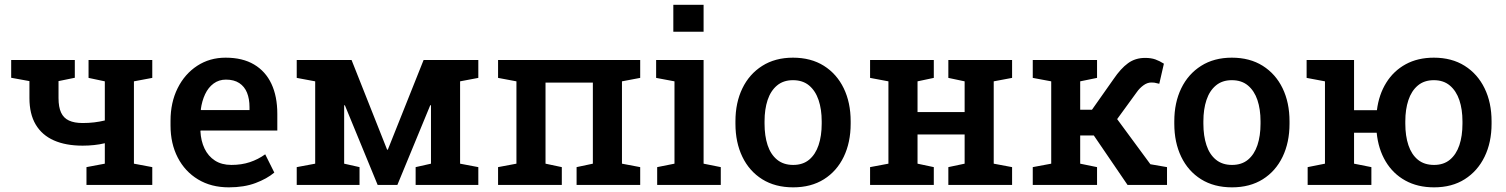

<svg xmlns="http://www.w3.org/2000/svg" viewBox="-20 -782 6370 812"><path d="M345.7 0V-75.2L423.3 -89.8V-176.3Q401.4 -170.9 377.7 -168.5Q354 -166 329.6 -166Q258.3 -166 208 -188.2Q157.7 -210.4 131.1 -255.1Q104.5 -299.8 104.5 -367.2V-439L27.3 -453.1V-528.3H227.5H296.4V-453.1L227.5 -439V-367.2Q227.5 -329.1 238.3 -305.9Q249 -282.7 271.7 -272.2Q294.4 -261.7 329.6 -261.7Q355 -261.7 377.9 -264.4Q400.9 -267.1 423.3 -272.5V-438L354.5 -452.6V-528.3H624V-452.6L546.4 -438V-89.8L624 -75.2V0Z M947.8 10.3Q873 10.3 817.6 -23.2Q762.2 -56.6 731.7 -115.7Q701.2 -174.8 701.2 -251V-271.5Q701.2 -348.6 731.2 -408.9Q761.2 -469.2 814 -503.7Q866.7 -538.1 934.1 -538.1Q1005.9 -538.1 1054.4 -509.3Q1103 -480.5 1127.9 -427.5Q1152.8 -374.5 1152.8 -300.3V-230H828.6L827.6 -227.5Q829.6 -186 845 -153.8Q860.4 -121.6 888.9 -103Q917.5 -84.5 958.5 -84.5Q1001.5 -84.5 1036.6 -96.2Q1071.8 -107.9 1101.6 -129.4L1140.1 -52.2Q1108.9 -25.9 1060.5 -7.8Q1012.2 10.3 947.8 10.3ZM830.6 -316.4H1035.2V-329.1Q1035.2 -363.8 1024.7 -389.9Q1014.2 -416 991.9 -430.7Q969.7 -445.3 935.5 -445.3Q905.8 -445.3 883.3 -428.7Q860.8 -412.1 847.4 -383.5Q834 -355 829.1 -318.8Z M1234.9 0V-75.2L1313 -89.8V-438L1234.9 -452.6V-528.3H1313H1466.8L1617.2 -148.9H1620.1L1771.5 -528.3H1925.8H2002.9V-452.6L1925.8 -438V-89.8L2002.9 -75.2V0H1737.8V-75.2L1802.7 -89.8V-336.4L1799.8 -337.4L1660.6 0H1577.1L1438.5 -336.9L1435.5 -336.4V-89.8L1500.5 -75.2V0Z M2086.4 0V-75.2L2164.1 -89.8V-438L2086.4 -452.6V-528.3H2687.5V-452.6L2610.4 -438V-89.8L2687.5 -75.2V0H2418.5V-75.2L2487.3 -89.8V-432.6H2287.1V-89.8L2356 -75.2V0Z M2759.3 0V-75.2L2832.5 -89.8V-438L2754.9 -452.6V-528.3H2955.6V-89.8L3028.3 -75.2V0ZM2827.6 -647.9V-761.7H2955.6V-647.9Z M3334.5 10.3Q3258.3 10.3 3203.6 -23.9Q3148.9 -58.1 3119.6 -118.9Q3090.3 -179.7 3090.3 -258.8V-269Q3090.3 -347.7 3119.6 -408.2Q3148.9 -468.8 3203.6 -503.4Q3258.3 -538.1 3333.5 -538.1Q3409.7 -538.1 3464.4 -503.7Q3519 -469.2 3548.3 -408.7Q3577.6 -348.1 3577.6 -269V-258.8Q3577.6 -179.7 3548.3 -118.9Q3519 -58.1 3464.6 -23.9Q3410.2 10.3 3334.5 10.3ZM3334.5 -84.5Q3375.5 -84.5 3402.1 -106.7Q3428.7 -128.9 3441.9 -168.2Q3455.1 -207.5 3455.1 -258.8V-269Q3455.1 -319.8 3441.9 -358.9Q3428.7 -397.9 3401.9 -420.4Q3375 -442.9 3333.5 -442.9Q3293 -442.9 3266.1 -420.4Q3239.3 -397.9 3226.3 -358.9Q3213.4 -319.8 3213.4 -269V-258.8Q3213.4 -207.5 3226.3 -168.2Q3239.3 -128.9 3266.4 -106.7Q3293.5 -84.5 3334.5 -84.5Z M3659.7 0V-75.2L3737.3 -89.8V-438L3659.7 -452.6V-528.3H3929.2V-452.6L3860.4 -438V-308.1H4059.6V-438L3990.7 -452.6V-528.3H4059.6H4182.6H4260.3V-452.6L4182.6 -438V-89.8L4260.3 -75.2V0H3990.7V-75.2L4059.6 -89.8V-213.4H3860.4V-89.8L3929.2 -75.2V0Z M4347.7 0V-75.2L4425.8 -89.8V-438L4347.7 -452.6V-528.3H4619.6V-452.6L4548.3 -438V-317.9H4598.1L4689.9 -448.2Q4719.7 -492.2 4750.5 -514.6Q4781.2 -537.1 4822.8 -537.1Q4848.1 -537.1 4866 -530.8Q4883.8 -524.4 4902.3 -512.7L4882.8 -427.7Q4866.2 -431.6 4862.1 -432.4Q4857.9 -433.1 4849.1 -433.1Q4832 -433.1 4815.7 -421.1Q4799.3 -409.2 4787.1 -391.6L4704.6 -278.3L4845.2 -87.4L4915.5 -75.2V0H4748.5L4606 -209H4548.3V-89.8L4619.6 -75.2V0Z M5190.4 10.3Q5114.3 10.3 5059.6 -23.9Q5004.9 -58.1 4975.6 -118.9Q4946.3 -179.7 4946.3 -258.8V-269Q4946.3 -347.7 4975.6 -408.2Q5004.9 -468.8 5059.6 -503.4Q5114.3 -538.1 5189.5 -538.1Q5265.6 -538.1 5320.3 -503.7Q5375 -469.2 5404.3 -408.7Q5433.6 -348.1 5433.6 -269V-258.8Q5433.6 -179.7 5404.3 -118.9Q5375 -58.1 5320.6 -23.9Q5266.1 10.3 5190.4 10.3ZM5190.4 -84.5Q5231.4 -84.5 5258.1 -106.7Q5284.7 -128.9 5297.9 -168.2Q5311 -207.5 5311 -258.8V-269Q5311 -319.8 5297.9 -358.9Q5284.7 -397.9 5257.8 -420.4Q5231 -442.9 5189.5 -442.9Q5148.9 -442.9 5122.1 -420.4Q5095.2 -397.9 5082.3 -358.9Q5069.3 -319.8 5069.3 -269V-258.8Q5069.3 -207.5 5082.3 -168.2Q5095.2 -128.9 5122.3 -106.7Q5149.4 -84.5 5190.4 -84.5Z M6044.9 10.3Q5975.1 10.3 5923.1 -18.6Q5871.1 -47.4 5840.1 -99.4Q5809.1 -151.4 5802.2 -220.7H5706.5V-89.8L5779.8 -75.2V0H5510.3V-75.2L5583.5 -89.8V-438L5505.9 -452.6V-528.3H5706.5V-315.9H5803.2Q5811.5 -382.3 5842.8 -432.4Q5874 -482.4 5925 -510.3Q5976.1 -538.1 6043.9 -538.1Q6119.6 -538.1 6174.3 -503.7Q6229 -469.2 6258.5 -408.7Q6288.1 -348.1 6288.1 -269V-258.8Q6288.1 -179.7 6258.5 -119.1Q6229 -58.6 6174.8 -24.2Q6120.6 10.3 6044.9 10.3ZM6044.9 -84.5Q6085.4 -84.5 6112.1 -106.7Q6138.7 -128.9 6151.9 -168Q6165 -207 6165 -258.8V-269Q6165 -319.3 6151.9 -358.4Q6138.7 -397.5 6111.8 -420.2Q6085 -442.9 6043.9 -442.9Q6002.9 -442.9 5976.1 -420.2Q5949.2 -397.5 5936.3 -358.4Q5923.3 -319.3 5923.3 -269V-258.8Q5923.3 -207 5936.5 -167.7Q5949.7 -128.4 5976.6 -106.4Q6003.4 -84.5 6044.9 -84.5Z"/></svg>

Font: Roboto Slab LO Medium
Style: Regular
Weight: 500
Designer: Google
Version: Version 2.000